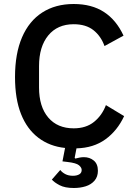

<svg xmlns="http://www.w3.org/2000/svg" viewBox="-20 -730 674 959"><path d="M348 -609Q267 -609 221 -553Q175 -497 175 -400V-293Q175 -197 221 -143Q267 -89 348 -89Q410 -89 450 -121.5Q490 -154 509 -205L600 -150Q566 -77 506.5 -34Q447 9 362 11L353 58L356 62Q367 59 378 57Q389 55 399 55Q428 55 448.5 72Q469 89 469 123Q469 153 452 172.5Q435 192 408 200.5Q381 209 349 209Q304 209 277.5 195Q251 181 239 167L281 119Q290 131 306 139.5Q322 148 344 148Q363 148 375.5 141Q388 134 388 119Q388 107 374.5 95.5Q361 84 317 79L292 76L305 9Q228 1 171.5 -42Q115 -85 85 -160.5Q55 -236 55 -345Q55 -462 90 -543.5Q125 -625 191 -667.5Q257 -710 348 -710Q438 -710 499.5 -670Q561 -630 597 -552L502 -500Q484 -550 446.5 -579.5Q409 -609 348 -609Z"/></svg>

Font: IBM Plex Sans Medium
Style: Regular
Weight: 500
Designer: Mike Abbink, Paul van der Laan, Pieter van Rosmalen
Foundry: Bold Monday
Version: Version 3.201